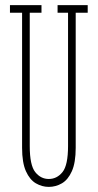

<svg xmlns="http://www.w3.org/2000/svg" viewBox="-20 -720 382 752"><path d="M171 12Q144.5 12 120.5 -2Q96.5 -16 81.5 -49.5Q66.5 -83 66.5 -141V-670H19V-700H142.5V-670H96.5V-148Q96.5 -73 118 -46Q139.5 -19 171 -19Q203 -19 224.8 -46Q246.5 -73 246.5 -148V-670H205.5V-700H323.5V-670H276.5V-141Q276.5 -83 261.5 -49.5Q246.5 -16 222.5 -2Q198.5 12 171 12Z"/></svg>

Font: Imbue 10pt Thin
Style: Regular
Weight: 100
Designer: Tyler Finck
Foundry: Etcetera Type Company
Version: Version 1.102; ttfautohint (v1.8.3)